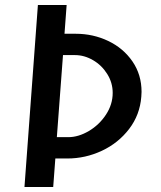

<svg xmlns="http://www.w3.org/2000/svg" viewBox="-20 -745 640 765"><path d="M131 -725H245.5L237 -610.5H281.5Q351 -610.5 411.2 -581.8Q471.5 -553 507.8 -500.2Q544 -447.5 544 -379Q544 -372.5 543 -359.5Q537.5 -287.5 494.5 -231.2Q451.5 -175 385.8 -144.2Q320 -113.5 248.5 -113.5H200.5L192 0H77.5ZM252 -198.5Q292.5 -198.5 334 -223Q375.5 -247.5 402.2 -288.2Q429 -329 429 -375Q429 -415.5 407.2 -450.2Q385.5 -485 350.8 -505.2Q316 -525.5 278.5 -525.5H231L206.5 -198.5Z"/></svg>

Font: JuliaMono SemiBoldItalic
Style: Regular
Weight: 600
Italic angle: -9°
Monospace: yes
Designer: cormullion
Foundry: corm
Version: Version 0.049; ttfautohint (v1.8.4)